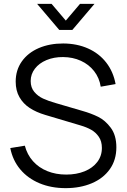

<svg xmlns="http://www.w3.org/2000/svg" viewBox="-20 -960 656 995"><path d="M33.3 -192.7 108.7 -205Q120.7 -158.8 150.8 -124.9Q181 -91 225.2 -73.2Q269.5 -55.3 323 -55.3Q376.2 -55.3 418.2 -72.2Q460.2 -89.2 484.1 -120.5Q508 -151.8 508 -193.3Q508 -228.2 491.9 -251.3Q475.8 -274.5 452.4 -287.6Q429 -300.7 397.3 -310L215 -364.3Q167.3 -378.5 133.8 -400.5Q100.2 -422.5 80.8 -456.5Q61.3 -490.5 61.3 -537Q61.3 -596.7 93 -641.6Q124.7 -686.5 180.7 -710.7Q236.7 -734.8 307.7 -734.7Q379.2 -734.3 436.3 -708.8Q493.5 -683.3 530.3 -636Q567.2 -588.7 579 -524.3L502 -510.7Q494.8 -556.7 467.7 -591.4Q440.5 -626.2 398.8 -645.1Q357.2 -664 307 -664.3Q259.3 -664.7 220.9 -648.6Q182.5 -632.5 160.8 -604Q139 -575.5 139 -540Q139 -506 157.8 -483.7Q176.7 -461.3 203.5 -449.1Q230.3 -436.8 267 -426.3L408 -385Q452.2 -372.5 488.8 -354.5Q525.3 -336.5 554.2 -297.7Q583 -258.8 583 -196.7Q583 -131 549.1 -83.2Q515.2 -35.5 455.5 -10.2Q395.8 15 320 15Q245.2 15 184.6 -10.3Q124 -35.7 84.8 -82.5Q45.7 -129.3 33.3 -192.7ZM247.3 -940 321 -853.3 394.7 -940H469.7L355 -805H287L172.3 -940Z"/></svg>

Font: Tap Sans
Style: Regular
Weight: 400
Designer: Tap Payments
Foundry: Tap Payments
Version: Version 1.001;Glyphs 3.1.2 (3151)